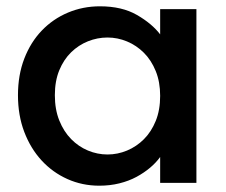

<svg xmlns="http://www.w3.org/2000/svg" viewBox="-20 -580 718 609"><path d="M37 -278Q37 -342 57 -394Q77 -446 112.5 -483Q148 -520 195.5 -540Q243 -560 297 -560Q367 -560 414.5 -532.5Q462 -505 488 -471V-551H603V0H488V-82Q475 -64 456 -48Q437 -32 413 -19Q389 -6 359 1.5Q329 9 295 9Q241 9 194 -12Q147 -33 112 -71Q77 -109 57 -161.5Q37 -214 37 -278ZM488 -276Q488 -320 474 -354.5Q460 -389 436.5 -412.5Q413 -436 383 -448.5Q353 -461 321 -461Q289 -461 259 -449Q229 -437 205.5 -414Q182 -391 168 -357Q154 -323 154 -278Q154 -233 168 -198Q182 -163 205.5 -139Q229 -115 259 -102.5Q289 -90 321 -90Q353 -90 383 -102.5Q413 -115 436.5 -138.5Q460 -162 474 -196.5Q488 -231 488 -276Z"/></svg>

Font: SVN-Poppins Medium
Style: Regular
Weight: 500
Designer: Ninad Kale (Devanagari), Jonny Pinhorn (Latin)
Foundry: Indian Type Foundry
Version: Version 3.002 2017; ttfautohint (v1.8.3)